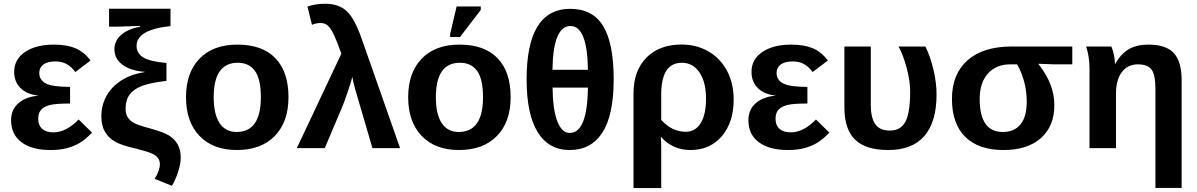

<svg xmlns="http://www.w3.org/2000/svg" viewBox="-20 -770 6224 998"><path d="M256.8 -82Q324.2 -82 388.7 -148.9L458.5 -80.6Q422.9 -43.9 393.8 -26.9Q364.7 -9.8 328.1 0Q291.5 9.8 242.7 9.8Q145.5 9.8 91.6 -30.8Q37.6 -71.3 37.6 -145Q37.6 -200.2 75.9 -233.6Q114.3 -267.1 178.2 -272.5V-273.4Q120.1 -279.3 86.9 -312Q53.7 -344.7 53.7 -396.5Q53.7 -461.4 110.1 -499.8Q166.5 -538.1 260.3 -538.1Q327.1 -538.1 371.6 -519.5Q416 -501 450.7 -455.6L371.6 -395.5Q351.1 -423.3 326.4 -437Q301.8 -450.7 268.1 -450.7Q227.1 -450.7 205.6 -434.8Q184.1 -418.9 184.1 -391.1Q184.1 -354 218.5 -336.2Q252.9 -318.4 344.2 -318.4V-231.9Q272 -231.9 241.5 -224.6Q210.9 -217.3 194.8 -200.4Q178.7 -183.6 178.7 -153.3Q178.7 -118.2 199.5 -100.1Q220.2 -82 256.8 -82Z M632.8 -205.1Q632.8 -178.2 643.8 -160.6Q654.8 -143.1 676 -131.1Q697.3 -119.1 761.7 -102.1Q832 -82.5 859.6 -64.9Q887.2 -47.4 903.3 -20Q919.4 7.3 919.4 49.8Q919.4 82.5 905 125.5Q890.6 168.5 873.5 195.8L784.2 159.7Q811 114.7 811 84Q811 64.5 801 51.3Q791 38.1 770.3 28.3Q749.5 18.6 689 2.9Q611.3 -14.2 577.9 -33.7Q544.4 -53.2 525.6 -85Q506.8 -116.7 506.8 -165.5Q506.8 -223.1 533.7 -271.7Q560.5 -320.3 611.6 -352.5Q662.6 -384.8 732.9 -395.5V-396.5Q657.7 -402.3 616.2 -433.8Q574.7 -465.3 574.7 -513.7Q574.7 -557.6 609.4 -588.4Q644 -619.1 708 -631.3V-635.3L584 -631.3H546.9V-724.6H866.2V-634.3Q689.9 -616.2 689.9 -531.2Q689.9 -492.7 725.1 -471.2Q760.3 -449.7 845.2 -442.9V-349.6Q758.3 -339.4 716.3 -322.8Q674.3 -306.2 653.6 -278.1Q632.8 -250 632.8 -205.1Z M1479.5 -264.6Q1479.5 -136.2 1408.2 -63.2Q1336.9 9.8 1210.9 9.8Q1087.4 9.8 1017.1 -63.5Q946.8 -136.7 946.8 -264.6Q946.8 -392.1 1017.1 -465.1Q1087.4 -538.1 1213.9 -538.1Q1343.3 -538.1 1411.4 -467.5Q1479.5 -397 1479.5 -264.6ZM1335.9 -264.6Q1335.9 -358.9 1305.2 -401.4Q1274.4 -443.8 1215.8 -443.8Q1090.8 -443.8 1090.8 -264.6Q1090.8 -176.3 1121.3 -130.1Q1151.9 -84 1209.5 -84Q1335.9 -84 1335.9 -264.6Z M2059.6 0H1916Q1840.8 -255.4 1827.6 -301.5Q1814.5 -347.7 1811.5 -370.6Q1804.2 -342.3 1786.4 -289.6Q1768.6 -236.8 1756.8 -209.5L1668 0H1522.9L1754.4 -491.2Q1732.4 -553.2 1716.1 -587.9Q1699.7 -622.6 1684.3 -636.5Q1668.9 -650.4 1647 -650.4Q1623.5 -650.4 1601.6 -641.1L1578.1 -735.8Q1619.6 -750.5 1669.4 -750.5Q1741.7 -750.5 1782.7 -711.7Q1823.7 -672.9 1860.4 -567.4Z M2634.3 -264.6Q2634.3 -136.2 2563 -63.2Q2491.7 9.8 2365.7 9.8Q2242.2 9.8 2171.9 -63.5Q2101.6 -136.7 2101.6 -264.6Q2101.6 -392.1 2171.9 -465.1Q2242.2 -538.1 2368.7 -538.1Q2498 -538.1 2566.2 -467.5Q2634.3 -397 2634.3 -264.6ZM2490.7 -264.6Q2490.7 -358.9 2460 -401.4Q2429.2 -443.8 2370.6 -443.8Q2245.6 -443.8 2245.6 -264.6Q2245.6 -176.3 2276.1 -130.1Q2306.6 -84 2364.3 -84Q2490.7 -84 2490.7 -264.6ZM2319.8 -577.6V-593.8L2353.5 -736.3H2479V-718.3L2371.1 -577.6Z M3169.9 -357.9Q3169.9 -171.9 3111.3 -81.1Q3052.7 9.8 2941.4 9.8Q2832 9.8 2774.7 -83.3Q2717.3 -176.3 2717.3 -357.9Q2717.3 -724.1 2944.3 -724.1Q3061 -724.1 3115.5 -634Q3169.9 -543.9 3169.9 -357.9ZM2941.9 -79.1Q3032.7 -79.1 3036.1 -314.5H2852.1Q2853.5 -200.7 2876.7 -139.9Q2899.9 -79.1 2941.9 -79.1ZM2945.3 -634.8Q2855 -634.8 2851.6 -407.2H3036.1Q3032.7 -634.8 2945.3 -634.8Z M3793.5 -252Q3793.5 -134.3 3732.2 -62.3Q3670.9 9.8 3568.8 9.8Q3477.1 9.8 3417 -57.1H3415Q3417 -27.8 3417 0V207.5H3272.9V-283.7Q3272.9 -402.8 3340.3 -470.7Q3407.7 -538.6 3523.4 -538.6Q3600.1 -538.6 3662.1 -502.9Q3724.1 -467.3 3758.8 -402.1Q3793.5 -336.9 3793.5 -252ZM3649.9 -256.8Q3649.9 -343.3 3615.7 -393.6Q3581.5 -443.8 3524.4 -443.8Q3417 -443.8 3417 -279.3V-146.5Q3473.1 -85 3544.4 -85Q3594.7 -85 3622.3 -130.4Q3649.9 -175.8 3649.9 -256.8Z M4089.4 -82Q4156.7 -82 4221.2 -148.9L4291 -80.6Q4255.4 -43.9 4226.3 -26.9Q4197.3 -9.8 4160.6 0Q4124 9.8 4075.2 9.8Q3978 9.8 3924.1 -30.8Q3870.1 -71.3 3870.1 -145Q3870.1 -200.2 3908.4 -233.6Q3946.8 -267.1 4010.7 -272.5V-273.4Q3952.6 -279.3 3919.4 -312Q3886.2 -344.7 3886.2 -396.5Q3886.2 -461.4 3942.6 -499.8Q3999 -538.1 4092.8 -538.1Q4159.7 -538.1 4204.1 -519.5Q4248.5 -501 4283.2 -455.6L4204.1 -395.5Q4183.6 -423.3 4158.9 -437Q4134.3 -450.7 4100.6 -450.7Q4059.6 -450.7 4038.1 -434.8Q4016.6 -418.9 4016.6 -391.1Q4016.6 -354 4051 -336.2Q4085.4 -318.4 4176.8 -318.4V-231.9Q4104.5 -231.9 4074 -224.6Q4043.5 -217.3 4027.3 -200.4Q4011.2 -183.6 4011.2 -153.3Q4011.2 -118.2 4032 -100.1Q4052.7 -82 4089.4 -82Z M4848.1 -278.8Q4848.1 -136.2 4784.9 -63.2Q4721.7 9.8 4597.2 9.8Q4480 9.8 4424.6 -44.2Q4369.1 -98.1 4369.1 -211.4V-528.3H4506.3V-224.6Q4506.3 -158.2 4529.5 -124.8Q4552.7 -91.3 4605.5 -91.3Q4662.1 -91.3 4686.5 -137.7Q4710.9 -184.1 4710.9 -294.4Q4710.9 -349.1 4692.6 -417.5Q4674.3 -485.8 4650.4 -528.3H4790Q4815.4 -477.5 4831.8 -409.2Q4848.1 -340.8 4848.1 -278.8Z M5460.4 -223.6Q5460.4 -114.3 5390.6 -52.2Q5320.8 9.8 5195.8 9.8Q5067.4 9.8 4997.8 -58.1Q4928.2 -126 4928.2 -255.9Q4928.2 -385.3 5009.3 -456.8Q5090.3 -528.3 5240.2 -528.3H5553.7V-435.5H5458.5L5378.4 -438.5V-436.5Q5421.4 -381.3 5440.9 -329.1Q5460.4 -276.9 5460.4 -223.6ZM5316.9 -240.2Q5316.9 -345.7 5267.1 -435.5H5231Q5158.2 -435.5 5115.2 -387.7Q5072.3 -339.8 5072.3 -255.9Q5072.3 -84 5192.4 -84Q5252.9 -84 5284.9 -124Q5316.9 -164.1 5316.9 -240.2Z M5985.8 207V-307.1Q5985.8 -379.9 5966.1 -407.7Q5946.3 -435.5 5895 -435.5Q5840.8 -435.5 5810.8 -394.8Q5780.8 -354 5780.8 -283.7V0H5643.1V-415.5Q5643.1 -475.6 5625.5 -528.3H5756.8Q5765.1 -509.3 5770.3 -483.6Q5775.4 -458 5775.4 -438H5776.9Q5808.1 -492.7 5849.1 -515.4Q5890.1 -538.1 5950.2 -538.1Q6041 -538.1 6081.5 -493.9Q6122.1 -449.7 6122.1 -352.1V207Z"/></svg>

Font: Liberation Sans
Style: Bold
Weight: 700
Designer: Steve Matteson
Foundry: Ascender Corporation
Version: Version 2.1.5